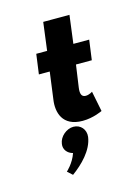

<svg xmlns="http://www.w3.org/2000/svg" viewBox="-65 -261 286 410"><g transform="rotate(-15 78.0 -56.0)"><path d="M62 -160H38L32 -116H56L48 -56C44 -29 52 4 97 4C121 4 141 -6 141 -6L132 -51C132 -51 125 -46 117 -46C108 -46 105 -53 107 -67L114 -116H149L155 -160H120L128 -222H70ZM74 11C59 11 43 24 41 40C39 52 47 62 59 65C52 86 36 100 36 100L47 110C69 94 95 69 99 40C101 24 90 11 74 11Z"/></g></svg>

Font: Hussar Tani
Style: DwaKurs
Weight: 700
Foundry: Cannot Into Space Fonts
Version: Version 0.92